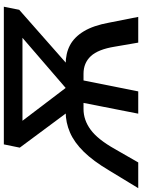

<svg xmlns="http://www.w3.org/2000/svg" viewBox="71 -850 740 1000"><g transform="rotate(-90 441.0 -350.0)"><path d="M-39 0 54 -153Q102 -234 150.5 -283.5Q199 -333 251 -355.5Q303 -378 359 -378H607Q663 -378 705.5 -355.5Q748 -333 778 -283.5Q808 -234 823 -152L853 0H719L698 -122Q684 -209 648.5 -247Q613 -285 557 -285H522L465 0H349L405 -285H373Q316 -285 265.5 -248Q215 -211 165 -122L95 0ZM483 -378 744 -603H312ZM368 -353 172 -617 189 -700H906L890 -620L587 -353Z"/></g></svg>

Font: MOST Montserrat SemiBold
Style: Italic
Weight: 600
Italic angle: -11.3°
Designer: Julieta Ulanovsky
Foundry: Julieta Ulanovsky
Version: Version 8.000;March 11, 2024;FontCreator 15.0.0.2926 64-bit